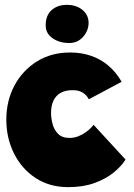

<svg xmlns="http://www.w3.org/2000/svg" viewBox="-20 -764 553 790"><path d="M496.5 -107.5Q479.5 -80 447.5 -54Q415.5 -28 368.8 -11Q322 6 261 6Q183.5 6 126.2 -31.8Q69 -69.5 37.5 -132.8Q6 -196 6 -271.5Q6 -349 39.2 -411.5Q72.5 -474 131.5 -511Q190.5 -548 268.5 -548Q315.5 -548 355.2 -534.2Q395 -520.5 426.5 -493.5Q458 -466.5 480.5 -427.5L345.5 -355.5Q344 -358.5 340 -364.5Q336 -370.5 328.2 -377.2Q320.5 -384 308.5 -388.5Q296.5 -393 279 -393Q249.5 -393 229.8 -382Q210 -371 200 -350Q190 -329 190 -299Q190 -279 196 -255Q202 -231 218.5 -213.8Q235 -196.5 266 -196.5Q285 -196.5 302 -203.2Q319 -210 332.2 -219.5Q345.5 -229 354 -237.8Q362.5 -246.5 365 -250.5ZM255 -744Q294.5 -744 319.5 -723Q344.5 -702 344.5 -670Q344.5 -638 322 -612.5Q299.5 -587 265 -587Q224.5 -587 196.2 -606.8Q168 -626.5 168 -659.5Q168 -701 192.5 -722.5Q217 -744 255 -744Z"/></svg>

Font: Grandstander Thin Black
Style: Regular
Weight: 900
Version: Version 1.200